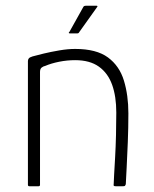

<svg xmlns="http://www.w3.org/2000/svg" viewBox="-20 -647 534 667"><path d="M82 0Q77 0 77 -5Q77 -112 77 -220Q77 -328 77 -435Q77 -440 80 -444Q83 -448 93 -451Q107 -455 132 -461Q157 -467 186.5 -472Q216 -477 241 -477Q315 -477 355 -447.5Q395 -418 410.5 -367Q426 -316 426 -253Q426 -203 424 -153.5Q422 -104 420 -65Q418 -26 417 -7Q415 -2 413.5 -1Q412 0 406 0H382Q377 0 375.5 -1.5Q374 -3 375 -8Q375 -16 376.5 -41Q378 -66 380 -102Q382 -138 383 -178.5Q384 -219 384 -256Q384 -312 369.5 -352.5Q355 -393 323.5 -415.5Q292 -438 241 -438Q213 -438 185.5 -432.5Q158 -427 137 -418Q131 -417 125 -412.5Q119 -408 119 -397Q119 -333 119 -267.5Q119 -202 119 -136Q119 -70 119 -5Q119 0 114 0ZM223 -531Q219 -531 219 -533Q219 -535 221 -536L269 -622Q271 -627 278 -627H316Q318 -627 318.5 -625.5Q319 -624 317 -622L255 -535Q254 -533 252.5 -532Q251 -531 248 -531Z"/></svg>

Font: Glory Thin ExtraLight
Style: Regular
Weight: 250
Version: Version 1.011